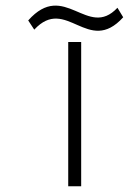

<svg xmlns="http://www.w3.org/2000/svg" viewBox="-20 -647 483 667"><path d="M99 -544C210 -664 286 -452 408 -587L388 -620C284 -509 204 -718 78 -576ZM217 -501V0H262V-501Z"/></svg>

Font: Advent Pro
Style: Light
Weight: 300
Designer: Andreas Kalpakidis
Foundry: Andreas Kalpakidis
Version: Version 2.002 2007